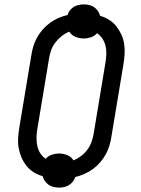

<svg xmlns="http://www.w3.org/2000/svg" viewBox="-20 -804 640 873"><path d="M249 49Q236 49 223.5 46Q211 43 201 36Q191 29 184 19Q177 9 174 -3Q152 -9 133 -21Q114 -33 100.5 -50Q87 -67 78 -87.5Q69 -108 65 -130.5Q61 -153 62.5 -177Q64 -201 68 -225L122 -550Q125 -571 131 -591.5Q137 -612 147.5 -631.5Q158 -651 173 -668.5Q188 -686 206.5 -699.5Q225 -713 245.5 -722Q266 -731 288 -736Q290 -747 298 -757Q306 -767 316 -773Q326 -779 338 -781.5Q350 -784 361 -784Q374 -784 386.5 -781Q399 -778 408.5 -771Q418 -764 425 -754Q432 -744 435 -732Q457 -726 476 -714Q495 -702 508.5 -685Q522 -668 531.5 -647.5Q541 -627 544.5 -604.5Q548 -582 546.5 -558Q545 -534 541 -510L487 -185Q484 -164 478 -143.5Q472 -123 461.5 -103.5Q451 -84 436 -66.5Q421 -49 402.5 -35.5Q384 -22 363.5 -13Q343 -4 322 1Q319 12 311 22Q303 32 293 38Q283 44 271.5 46.5Q260 49 249 49ZM314 -75Q332 -82 349 -95Q366 -108 378 -124.5Q390 -141 396.5 -159.5Q403 -178 406 -197L460 -522Q463 -541 463.5 -560Q464 -579 459.5 -596.5Q455 -614 445.5 -628.5Q436 -643 421 -653Q410 -640 393.5 -634.5Q377 -629 361 -629Q341 -629 323 -636.5Q305 -644 295 -660Q277 -653 260.5 -640Q244 -627 231.5 -610.5Q219 -594 212.5 -575.5Q206 -557 203 -538L149 -213Q146 -194 146 -175Q146 -156 150 -138.5Q154 -121 163.5 -106.5Q173 -92 188 -82Q199 -95 215.5 -100.5Q232 -106 248 -106Q268 -106 286 -98.5Q304 -91 314 -75Z"/></svg>

Font: Iosevka Etoile
Style: Italic
Weight: 400
Italic angle: -9°
Designer: Belleve Invis
Foundry: Belleve Invis
Version: Version 22.1.2; ttfautohint (v1.8.4)